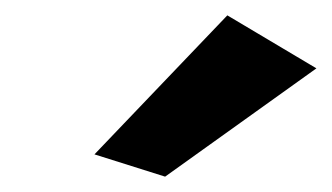

<svg xmlns="http://www.w3.org/2000/svg" viewBox="-20 -829 432 250"><path d="M103 -628 195 -599 392 -740 276 -809Z"/></svg>

Font: Bluebird
Style: SfBdObl
Weight: 700
Designer: Jasper
Foundry: Cannot Into Space Fonts
Version: Version 0.98